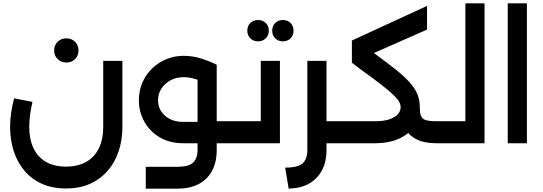

<svg xmlns="http://www.w3.org/2000/svg" viewBox="-20 -852 3232 1142"><path d="M372 269Q291 269 229 241Q167 213 125 163Q83 113 61.5 46.5Q40 -20 40 -97Q40 -140 46.5 -183.5Q53 -227 64 -267L173 -246Q164 -207 159 -170.5Q154 -134 154 -97Q154 -23 179.5 30Q205 83 254 111Q303 139 372 139Q443 139 492.5 111Q542 83 568 30Q594 -23 594 -98V-490H708V-98Q708 -20 686 46.5Q664 113 621 163Q578 213 516 241Q454 269 372 269ZM374 -480Q344 -480 323 -500.5Q302 -521 302 -552Q302 -583 323 -603.5Q344 -624 374 -624Q406 -624 426.5 -603.5Q447 -583 447 -552Q447 -521 426.5 -500.5Q406 -480 374 -480Z M1241 0V-131H1388V0ZM1388 0V-131Q1398 -131 1403 -113Q1408 -95 1408 -66Q1408 -36 1403 -18Q1398 0 1388 0ZM847 270V140H1038Q1101 140 1128 115.5Q1155 91 1155 40V-467H1269V40Q1269 113 1241 164.5Q1213 216 1161 243Q1109 270 1038 270ZM1070 0Q990 0 931 -34.5Q872 -69 839 -127.5Q806 -186 806 -255Q806 -312 826.5 -360Q847 -408 884 -444Q921 -480 969 -500Q1017 -520 1072 -520Q1127 -520 1178 -503.5Q1229 -487 1269 -467L1220 -350Q1137 -393 1072 -393Q1029 -393 994.5 -374.5Q960 -356 940 -325Q920 -294 920 -255Q920 -219 938.5 -190Q957 -161 990.5 -144Q1024 -127 1070 -127H1218V0Z M1531 -490H1645V0H1388V-131H1531ZM1388 0Q1377 0 1372.5 -18Q1368 -36 1368 -67Q1368 -96 1372.5 -113.5Q1377 -131 1388 -131ZM1663 -606Q1635 -606 1617 -624Q1599 -642 1599 -669Q1599 -698 1617 -715.5Q1635 -733 1663 -733Q1690 -733 1708 -715.5Q1726 -698 1726 -669Q1726 -642 1708 -624Q1690 -606 1663 -606ZM1515 -606Q1487 -606 1469 -624Q1451 -642 1451 -669Q1451 -698 1469 -715.5Q1487 -733 1515 -733Q1542 -733 1560.5 -715.5Q1579 -698 1579 -669Q1579 -642 1560.5 -624Q1542 -606 1515 -606Z M1892 0V-131H2041V0ZM1676 145Q1725 145 1754 134.5Q1783 124 1795.5 100Q1808 76 1808 40V-490H1922V40Q1922 111 1894.5 162Q1867 213 1817.5 240.5Q1768 268 1697 270ZM2041 0V-131Q2051 -131 2056 -113Q2061 -95 2061 -66Q2061 -36 2056 -18Q2051 0 2041 0Z M2575 0Q2503 0 2456 -24Q2409 -48 2386 -95.5Q2363 -143 2363 -214V-217L2477 -214V-212Q2477 -179 2484.5 -161.5Q2492 -144 2513 -137.5Q2534 -131 2575 -131H2615V0ZM2041 0Q2030 0 2025.5 -18Q2021 -36 2021 -67Q2021 -96 2025.5 -113.5Q2030 -131 2041 -131ZM2041 0V-131H2215Q2262 -131 2295 -142Q2328 -153 2345.5 -172Q2363 -191 2363 -214Q2363 -229 2354.5 -245.5Q2346 -262 2322 -285.5Q2298 -309 2251.5 -345.5Q2205 -382 2127 -438L2073 -479L2147 -579L2217 -527Q2284 -478 2333 -439Q2382 -400 2414 -365Q2446 -330 2461.5 -294Q2477 -258 2477 -214Q2477 -147 2443 -99Q2409 -51 2349.5 -25.5Q2290 0 2215 0ZM2073 -479V-611L2520 -817V-676ZM2615 0V-131Q2626 -131 2630.5 -113Q2635 -95 2635 -66Q2635 -36 2630.5 -18Q2626 0 2615 0Z M2615 0V-131H2748V-832H2862V0ZM2615 0Q2604 0 2599.5 -18Q2595 -36 2595 -67Q2595 -96 2599.5 -113.5Q2604 -131 2615 -131Z M3000 0V-832H3114V0Z"/></svg>

Font: Alexandria Medium
Style: Regular
Weight: 500
Designer: Mohamed Gaber
Foundry: Kief Type Foundry
Version: Version 5.100